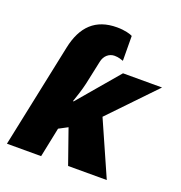

<svg xmlns="http://www.w3.org/2000/svg" viewBox="-137 -885 945 1003"><g transform="rotate(20 336.0 -384.0)"><path d="M11 0H201L235 -165L284 -191L351 0H566L432 -303L672 -553H455L263 -327H259C267 -349 284 -400 292 -436L320 -567C327 -603 353 -624 383 -624C406 -624 422 -617 432 -614L431 -752C420 -758 389 -768 344 -768C226 -768 158 -703 132 -578Z"/></g></svg>

Font: Noto Sans UI Black
Style: Italic
Weight: 900
Italic angle: -372°
Designer: Monotype Design Team
Foundry: Monotype Imaging Inc.
Version: Version 1.901